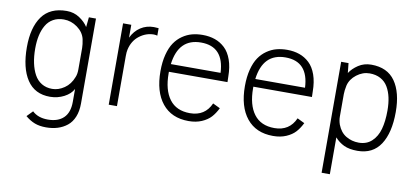

<svg xmlns="http://www.w3.org/2000/svg" viewBox="-72 -811 2772 1278"><g transform="rotate(10 1314.5 -172.5)"><path d="M440.9 -549.8H488.8V24.9Q488.8 76.7 472.9 115.2Q457 153.8 428.5 176.5Q399.9 199.2 364.3 210.2Q328.6 221.2 286.1 221.2Q242.2 221.2 209.7 208.7Q177.2 196.3 146 169.9L184.1 130.9Q223.1 168 289.1 168Q357.9 168 395.5 131.6Q433.1 95.2 433.1 22.9V-64Q415 -29.3 371.8 -6.8Q328.6 15.6 277.8 16.1Q173.8 16.6 121.3 -63Q68.8 -142.6 68.8 -283.2Q68.8 -416 122.8 -491Q176.8 -565.9 289.1 -565.9Q337.9 -565.9 376.2 -540.3Q414.6 -514.6 434.1 -482.9ZM432.1 -195.8V-340.8Q432.1 -364.3 424.8 -399.9Q414.1 -445.3 371.8 -476.1Q329.6 -506.8 279.8 -506.8Q239.3 -506.8 208.7 -489.7Q178.2 -472.7 160.2 -441.7Q142.1 -410.6 133.5 -371.1Q125 -331.5 125 -283.2Q125 -230 134.3 -186Q143.6 -142.1 161.9 -108.6Q180.2 -75.2 210.9 -56.6Q241.7 -38.1 282.2 -38.1Q324.2 -38.1 364 -65.2Q403.8 -92.3 422.9 -143.1Q432.1 -164.1 432.1 -195.8Z M878.4 -561Q888.2 -561 910.6 -559.1V-508.8Q897 -512.2 886.7 -512.2Q834.5 -512.2 789.8 -478Q745.1 -443.8 731.4 -382.8Q727.5 -365.7 727.5 -338.9V0H671.9V-549.8H727.5V-462.9Q750 -509.8 789.3 -535.4Q828.6 -561 878.4 -561Z M1213.4 -38.1Q1314.9 -38.1 1355 -128.9L1404.3 -105Q1386.2 -68.4 1363.3 -43.2Q1340.3 -18.1 1302 -1.5Q1263.7 15.1 1213.4 15.1Q1098.1 15.1 1035.2 -62.7Q972.2 -140.6 972.2 -279.8Q972.2 -342.8 985.1 -392.3Q998 -441.9 1019.8 -473.9Q1041.5 -505.9 1072.3 -527.1Q1103 -548.3 1136.5 -557.1Q1169.9 -565.9 1208 -565.9Q1253.9 -565.9 1291.5 -552.7Q1329.1 -539.6 1358.9 -511.5Q1388.7 -483.4 1405.8 -435.3Q1422.9 -387.2 1423.3 -321.8L1424.3 -285.2H1028.3V-274.9Q1028.3 -162.1 1075 -100.1Q1121.6 -38.1 1213.4 -38.1ZM1206.1 -514.2Q1054.2 -514.2 1032.2 -337.9H1368.2Q1360.4 -514.2 1206.1 -514.2Z M1784.2 -38.1Q1885.7 -38.1 1925.8 -128.9L1975.1 -105Q1957 -68.4 1934.1 -43.2Q1911.1 -18.1 1872.8 -1.5Q1834.5 15.1 1784.2 15.1Q1668.9 15.1 1606 -62.7Q1543 -140.6 1543 -279.8Q1543 -342.8 1555.9 -392.3Q1568.8 -441.9 1590.6 -473.9Q1612.3 -505.9 1643.1 -527.1Q1673.8 -548.3 1707.3 -557.1Q1740.7 -565.9 1778.8 -565.9Q1824.7 -565.9 1862.3 -552.7Q1899.9 -539.6 1929.7 -511.5Q1959.5 -483.4 1976.6 -435.3Q1993.7 -387.2 1994.1 -321.8L1995.1 -285.2H1599.1V-274.9Q1599.1 -162.1 1645.8 -100.1Q1692.4 -38.1 1784.2 -38.1ZM1776.9 -514.2Q1625 -514.2 1603 -337.9H1939Q1931.2 -514.2 1776.9 -514.2Z M2347.7 -565.9Q2456.5 -565.9 2509.3 -490.7Q2562 -415.5 2562 -283.2Q2562 -143.1 2510.3 -64Q2458.5 15.1 2355 15.1Q2299.3 15.1 2263.7 -1.7Q2228 -18.6 2201.7 -48.8V200.2H2146V-549.8H2195.8L2202.6 -483.9Q2222.7 -515.6 2260.7 -540.8Q2298.8 -565.9 2347.7 -565.9ZM2354 -40Q2407.2 -40 2441.9 -72.5Q2476.6 -105 2491.2 -157.7Q2505.9 -210.4 2505.9 -283.2Q2505.9 -332 2497.3 -371.3Q2488.8 -410.6 2470.5 -441.7Q2452.1 -472.7 2420.7 -489.7Q2389.2 -506.8 2346.7 -506.8Q2300.3 -506.8 2259.5 -475.6Q2218.8 -444.3 2208 -399.9Q2200.7 -364.3 2200.7 -340.8V-189Q2200.7 -163.1 2210 -136.2Q2229 -86.4 2267.8 -63.2Q2306.6 -40 2354 -40Z"/></g></svg>

Font: Stilu Light
Style: Regular
Weight: 300
Designer: Genilson Lima Santos
Foundry: Genilson Lima Santos
Version: Version 1.200;PS 001.200;hotconv 1.0.88;makeotf.lib2.5.64775